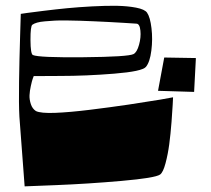

<svg xmlns="http://www.w3.org/2000/svg" viewBox="-20 -661 749 681"><path d="M562.5 -457 674.8 -455.1 668.5 -335 540.5 -338.9ZM53.7 -611.8Q62 -613.3 76.9 -615.2Q91.8 -617.2 134.8 -622.6Q177.7 -627.9 217.5 -631.8Q257.3 -635.7 307.4 -638.4Q357.4 -641.1 395.3 -640.4Q433.1 -639.6 463.1 -633.8Q493.2 -627.9 501.5 -616.2Q512.7 -600.1 517.3 -561Q522 -522 516.8 -481.4Q511.7 -440.9 497.6 -423.8Q484.4 -407.7 384.8 -399.7Q285.2 -391.6 192.4 -391.6L99.6 -391.1Q98.1 -387.2 95.7 -380.6Q93.3 -374 89.4 -356.2Q85.4 -338.4 84.7 -323.2Q84 -308.1 89.4 -291.7Q94.7 -275.4 107.4 -267.1Q124.5 -258.8 175.5 -260.7Q226.6 -262.7 298.3 -271.5Q370.1 -280.3 435.8 -290Q501.5 -299.8 547.9 -307.6L593.8 -315.9Q593.3 -306.2 592.5 -289.3Q591.8 -272.5 588.4 -228.5Q585 -184.6 580.3 -149.4Q575.7 -114.3 567.1 -82Q558.6 -49.8 547.9 -42Q530.8 -29.8 410.6 -19.3Q290.5 -8.8 178.7 -4.4L67.4 0Q54.7 -173.8 48.8 -247.1Q46.4 -290.5 47.6 -371.6Q48.8 -452.6 51.3 -532.2ZM463.9 -577.1Q449.7 -578.1 416.7 -580.1Q383.8 -582 365.5 -583Q347.2 -584 315.4 -585.4Q283.7 -586.9 264.2 -587.4Q244.6 -587.9 218.3 -588.4Q191.9 -588.9 174.8 -587.9Q157.7 -586.9 140.1 -585.4Q122.6 -584 111.6 -580.8Q100.6 -577.6 94.7 -573.2Q87.9 -568.4 88.1 -518.8Q88.4 -469.2 96.7 -465.8Q117.2 -456.5 275.9 -458Q434.6 -459.5 453.6 -469.2Q465.8 -475.6 473.1 -502Q480.5 -528.3 478 -552.5Q475.6 -576.7 463.9 -577.1Z"/></svg>

Font: Some Time Later
Style: Regular
Weight: 400
Version: Version 003.300